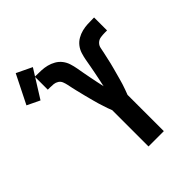

<svg xmlns="http://www.w3.org/2000/svg" viewBox="-370 -967 1100 1100"><g transform="rotate(-45 180.0 -417.5)"><path d="M188 0V-294Q182 -308 177.5 -321.5Q173 -335 168.5 -349Q164 -363 159.5 -377Q155 -391 151.5 -405.5Q148 -420 144 -434Q140 -448 136.5 -462.5Q133 -477 129.5 -491Q126 -505 122.5 -519.5Q119 -534 116 -548Q113 -562 110 -576.5Q107 -591 101.5 -605Q96 -619 83.5 -627Q71 -635 56.5 -636.5Q42 -638 27 -638H10V-743H17Q40 -743 62.5 -742Q85 -741 107 -735.5Q129 -730 149 -718.5Q169 -707 183 -689Q197 -671 204 -649Q211 -627 215 -604.5Q219 -582 223 -559.5Q227 -537 231.5 -515Q236 -493 240.5 -470.5Q245 -448 250 -426Q255 -448 259.5 -470.5Q264 -493 268.5 -515Q273 -537 277 -559.5Q281 -582 285 -604.5Q289 -627 296 -649Q303 -671 317 -689Q331 -707 351 -718.5Q371 -730 393 -735.5Q415 -741 437.5 -742Q460 -743 483 -743H490V-638H473Q456 -638 438.5 -635.5Q421 -633 408.5 -621Q396 -609 393 -591.5Q390 -574 386 -557.5Q382 -541 378.5 -524Q375 -507 371 -490.5Q367 -474 362.5 -457.5Q358 -441 353.5 -424.5Q349 -408 344.5 -391.5Q340 -375 335 -358.5Q330 -342 324 -326Q318 -310 312 -294V0ZM-63 -624 -140 -661 -53 -835 41 -790Z"/></g></svg>

Font: Iosevka Extrabold
Style: Regular
Weight: 800
Monospace: yes
Designer: Belleve Invis
Foundry: Belleve Invis
Version: Version 32.5.0; ttfautohint (v1.8.4)